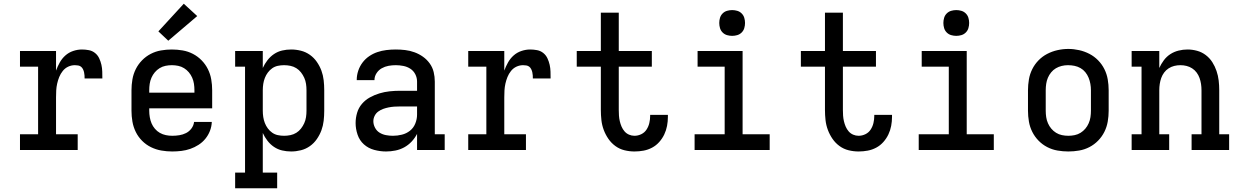

<svg xmlns="http://www.w3.org/2000/svg" viewBox="-20 -803 6640 1028"><path d="M87 0V-84H184V-446H87V-530H280V-425Q288 -447 300 -468.5Q312 -490 330 -506Q348 -522 371.5 -530Q395 -538 419 -538Q437 -538 455.5 -534.5Q474 -531 488.5 -519.5Q503 -508 511 -491Q519 -474 523 -456Q527 -438 527.5 -419.5Q528 -401 528 -383H433Q433 -391 432.5 -399.5Q432 -408 430 -416.5Q428 -425 424 -433Q420 -441 413.5 -446Q407 -451 398.5 -452.5Q390 -454 381 -454Q362 -454 345 -446Q328 -438 316 -423Q304 -408 297 -390.5Q290 -373 286 -355Q282 -337 281 -318.5Q280 -300 280 -281V-84H396V0Z M902 8Q873 8 844 3Q815 -2 788.5 -15Q762 -28 741 -49Q720 -70 707 -96.5Q694 -123 689 -152Q684 -181 684 -210V-320Q684 -349 689 -378Q694 -407 707 -433Q720 -459 740.5 -480Q761 -501 787 -514.5Q813 -528 842 -533Q871 -538 900 -538Q929 -538 958 -533Q987 -528 1013 -514.5Q1039 -501 1059.5 -480Q1080 -459 1093 -433Q1106 -407 1111 -378Q1116 -349 1116 -320V-223H779V-210Q779 -193 782 -175.5Q785 -158 791.5 -142.5Q798 -127 809.5 -113.5Q821 -100 836 -91.5Q851 -83 868 -79.5Q885 -76 902 -76Q921 -76 940 -79Q959 -82 976 -90.5Q993 -99 1005 -115Q1017 -131 1019 -150H1114Q1113 -125 1104 -102Q1095 -79 1079.5 -60Q1064 -41 1043 -27.5Q1022 -14 999 -6Q976 2 951.5 5Q927 8 902 8ZM1021 -307V-320Q1021 -337 1018.5 -354Q1016 -371 1009 -387Q1002 -403 991 -416Q980 -429 965.5 -438Q951 -447 934 -450.5Q917 -454 900 -454Q883 -454 866 -450.5Q849 -447 834.5 -438Q820 -429 809 -416Q798 -403 791 -387Q784 -371 781.5 -354Q779 -337 779 -320V-307ZM881 -585 828 -635 964 -783 1036 -717Z M1239 205V121H1292V-446H1239V-530H1387V-439Q1397 -461 1412 -480.5Q1427 -500 1447 -513.5Q1467 -527 1490.5 -532.5Q1514 -538 1539 -538Q1565 -538 1591 -531.5Q1617 -525 1639 -509.5Q1661 -494 1676.5 -471.5Q1692 -449 1701 -424.5Q1710 -400 1713 -373.5Q1716 -347 1716 -320V-210Q1716 -183 1713 -156.5Q1710 -130 1701 -105.5Q1692 -81 1676.5 -58.5Q1661 -36 1639 -20.5Q1617 -5 1591 1.5Q1565 8 1539 8Q1514 8 1490.5 2.5Q1467 -3 1447 -16.5Q1427 -30 1412 -49.5Q1397 -69 1387 -91V121H1464V205ZM1501 -76Q1518 -76 1535 -79.5Q1552 -83 1566.5 -92Q1581 -101 1591.5 -114.5Q1602 -128 1609 -143.5Q1616 -159 1618.5 -176Q1621 -193 1621 -210V-320Q1621 -337 1618.5 -354Q1616 -371 1609 -386.5Q1602 -402 1591.5 -415.5Q1581 -429 1566.5 -438Q1552 -447 1535 -450.5Q1518 -454 1501 -454Q1484 -454 1467.5 -450.5Q1451 -447 1437.5 -437.5Q1424 -428 1414 -414.5Q1404 -401 1398 -385.5Q1392 -370 1389.5 -353.5Q1387 -337 1387 -320V-210Q1387 -193 1389.5 -176.5Q1392 -160 1398 -144.5Q1404 -129 1414 -115.5Q1424 -102 1437.5 -92.5Q1451 -83 1467.5 -79.5Q1484 -76 1501 -76Z M2047 8Q2015 8 1983.5 -0.5Q1952 -9 1928.5 -30Q1905 -51 1894.5 -82Q1884 -113 1884 -144Q1884 -172 1892 -199Q1900 -226 1918 -247Q1936 -268 1960.5 -281.5Q1985 -295 2011.5 -303Q2038 -311 2065.5 -314Q2093 -317 2121 -317H2213V-366Q2213 -387 2203.5 -405.5Q2194 -424 2177 -435Q2160 -446 2139.5 -450Q2119 -454 2099 -454Q2079 -454 2060 -450.5Q2041 -447 2024 -437.5Q2007 -428 1996 -411Q1985 -394 1985 -375Q1985 -374 1985 -374Q1985 -374 1985 -374H1890Q1890 -375 1890 -375Q1890 -375 1890 -375Q1890 -400 1898 -424Q1906 -448 1921 -468Q1936 -488 1956.5 -502Q1977 -516 2000.5 -524Q2024 -532 2049 -535Q2074 -538 2099 -538Q2124 -538 2149.5 -535Q2175 -532 2199.5 -523Q2224 -514 2245 -499Q2266 -484 2281 -463Q2296 -442 2302 -417Q2308 -392 2308 -366V-84H2361V0H2213V-86Q2201 -63 2183.5 -44.5Q2166 -26 2144 -14Q2122 -2 2097 3Q2072 8 2047 8ZM2084 -76Q2108 -76 2132 -82Q2156 -88 2175 -103Q2194 -118 2203.5 -141.5Q2213 -165 2213 -189V-233H2121Q2106 -233 2091 -232Q2076 -231 2061 -228Q2046 -225 2032 -220Q2018 -215 2005.5 -206Q1993 -197 1986 -183Q1979 -169 1979 -154Q1979 -136 1988 -119Q1997 -102 2012.5 -92.5Q2028 -83 2046.5 -79.5Q2065 -76 2084 -76Z M2487 0V-84H2584V-446H2487V-530H2680V-425Q2688 -447 2700 -468.5Q2712 -490 2730 -506Q2748 -522 2771.5 -530Q2795 -538 2819 -538Q2837 -538 2855.5 -534.5Q2874 -531 2888.5 -519.5Q2903 -508 2911 -491Q2919 -474 2923 -456Q2927 -438 2927.5 -419.5Q2928 -401 2928 -383H2833Q2833 -391 2832.5 -399.5Q2832 -408 2830 -416.5Q2828 -425 2824 -433Q2820 -441 2813.5 -446Q2807 -451 2798.5 -452.5Q2790 -454 2781 -454Q2762 -454 2745 -446Q2728 -438 2716 -423Q2704 -408 2697 -390.5Q2690 -373 2686 -355Q2682 -337 2681 -318.5Q2680 -300 2680 -281V-84H2796V0Z M3377 8Q3350 8 3323.5 1.5Q3297 -5 3275 -21Q3253 -37 3237.5 -59.5Q3222 -82 3212.5 -107.5Q3203 -133 3200 -160Q3197 -187 3197 -214V-446H3068V-530H3197V-735H3293V-530H3470V-446H3293V-214Q3293 -199 3294 -184Q3295 -169 3298.5 -154Q3302 -139 3308 -125Q3314 -111 3324 -99.5Q3334 -88 3348 -82Q3362 -76 3377 -76Q3396 -76 3413.5 -84.5Q3431 -93 3441.5 -109Q3452 -125 3456.5 -144Q3461 -163 3461 -182Q3461 -183 3461 -184.5Q3461 -186 3461 -188H3556Q3556 -185 3556 -182.5Q3556 -180 3556 -177Q3556 -153 3551.5 -129Q3547 -105 3536.5 -83Q3526 -61 3509.5 -42.5Q3493 -24 3471.5 -12.5Q3450 -1 3426 3.5Q3402 8 3377 8Z M3699 0V-84H3860V-446H3715V-530H3956V-84H4101V0ZM3900 -611Q3886 -611 3872.5 -615Q3859 -619 3849 -629Q3839 -639 3835 -652.5Q3831 -666 3831 -680Q3831 -694 3835 -707.5Q3839 -721 3849 -731Q3859 -741 3872.5 -745Q3886 -749 3900 -749Q3914 -749 3927.5 -745Q3941 -741 3951 -731Q3961 -721 3965 -707.5Q3969 -694 3969 -680Q3969 -666 3965 -652.5Q3961 -639 3951 -629Q3941 -619 3927.5 -615Q3914 -611 3900 -611Z M4577 8Q4550 8 4523.5 1.5Q4497 -5 4475 -21Q4453 -37 4437.5 -59.5Q4422 -82 4412.5 -107.5Q4403 -133 4400 -160Q4397 -187 4397 -214V-446H4268V-530H4397V-735H4493V-530H4670V-446H4493V-214Q4493 -199 4494 -184Q4495 -169 4498.5 -154Q4502 -139 4508 -125Q4514 -111 4524 -99.5Q4534 -88 4548 -82Q4562 -76 4577 -76Q4596 -76 4613.5 -84.5Q4631 -93 4641.5 -109Q4652 -125 4656.5 -144Q4661 -163 4661 -182Q4661 -183 4661 -184.5Q4661 -186 4661 -188H4756Q4756 -185 4756 -182.5Q4756 -180 4756 -177Q4756 -153 4751.5 -129Q4747 -105 4736.5 -83Q4726 -61 4709.5 -42.5Q4693 -24 4671.5 -12.5Q4650 -1 4626 3.5Q4602 8 4577 8Z M4899 0V-84H5060V-446H4915V-530H5156V-84H5301V0ZM5100 -611Q5086 -611 5072.5 -615Q5059 -619 5049 -629Q5039 -639 5035 -652.5Q5031 -666 5031 -680Q5031 -694 5035 -707.5Q5039 -721 5049 -731Q5059 -741 5072.5 -745Q5086 -749 5100 -749Q5114 -749 5127.5 -745Q5141 -741 5151 -731Q5161 -721 5165 -707.5Q5169 -694 5169 -680Q5169 -666 5165 -652.5Q5161 -639 5151 -629Q5141 -619 5127.5 -615Q5114 -611 5100 -611Z M5700 8Q5671 8 5642 3Q5613 -2 5587 -15.5Q5561 -29 5540.5 -50Q5520 -71 5507 -97Q5494 -123 5489 -152Q5484 -181 5484 -210V-320Q5484 -349 5489 -378Q5494 -407 5507 -433Q5520 -459 5540.5 -480Q5561 -501 5587 -514.5Q5613 -528 5642 -534.5Q5671 -541 5700 -541Q5729 -541 5758 -534.5Q5787 -528 5813 -514.5Q5839 -501 5859.5 -480Q5880 -459 5893 -433Q5906 -407 5911 -378Q5916 -349 5916 -320V-210Q5916 -181 5911 -152Q5906 -123 5893 -97Q5880 -71 5859.5 -50Q5839 -29 5813 -15.5Q5787 -2 5758 3Q5729 8 5700 8ZM5700 -76Q5717 -76 5734 -79.5Q5751 -83 5765.5 -92Q5780 -101 5791 -114Q5802 -127 5809 -143Q5816 -159 5818.5 -176Q5821 -193 5821 -210V-320Q5821 -337 5818 -354Q5815 -371 5808.5 -387Q5802 -403 5791 -416.5Q5780 -430 5765 -438.5Q5750 -447 5733 -450.5Q5716 -454 5698 -454Q5681 -454 5664.5 -450Q5648 -446 5633.5 -437.5Q5619 -429 5608 -415.5Q5597 -402 5590.5 -386.5Q5584 -371 5581.5 -354Q5579 -337 5579 -320V-210Q5579 -193 5581.5 -176Q5584 -159 5591 -143Q5598 -127 5609 -114Q5620 -101 5634.5 -92Q5649 -83 5666 -79.5Q5683 -76 5700 -76Z M6039 0V-84H6092V-446H6039V-530H6187V-439Q6197 -461 6211.5 -480.5Q6226 -500 6246 -513Q6266 -526 6290 -532Q6314 -538 6338 -538Q6364 -538 6389.5 -531Q6415 -524 6436 -508Q6457 -492 6471 -470Q6485 -448 6493.5 -423Q6502 -398 6505 -372Q6508 -346 6508 -320V-84H6561V0H6360V-84H6413V-320Q6413 -337 6410.5 -353.5Q6408 -370 6402.5 -385.5Q6397 -401 6387 -414.5Q6377 -428 6363 -437Q6349 -446 6333 -450Q6317 -454 6300 -454Q6283 -454 6267 -450Q6251 -446 6237 -437Q6223 -428 6213 -414.5Q6203 -401 6197.5 -385.5Q6192 -370 6189.5 -353.5Q6187 -337 6187 -320V-84H6240V0Z"/></svg>

Font: Iosevka Curly Slab MdEx
Style: Regular
Weight: 500
Width: 7
Monospace: yes
Designer: Belleve Invis
Foundry: Belleve Invis
Version: Version 11.1.0; ttfautohint (v1.8.3)